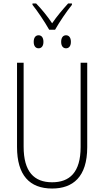

<svg xmlns="http://www.w3.org/2000/svg" viewBox="-20 -1075 600 1105"><path d="M263 -904H297C322 -948 363 -1009 394 -1047V-1055H372C337 -1016 308 -982 280 -941C253 -982 219 -1023 188 -1055H167V-1047C194 -1014 237 -950 263 -904ZM202 -797C218 -797 230 -809 230 -834C230 -860 218 -872 202 -872C186 -872 174 -860 174 -834C174 -809 186 -797 202 -797ZM360 -797C376 -797 388 -809 388 -834C388 -860 376 -872 360 -872C344 -872 332 -860 332 -834C332 -809 344 -797 360 -797ZM482 -228V-714H444V-229C444 -82 380 -26 280 -26C176 -26 116 -87 116 -231V-714H78V-229C78 -67 150 10 280 10C399 10 482 -56 482 -228Z"/></svg>

Font: Noto Sans Condensed ExtraLight
Style: Regular
Weight: 200
Width: 3
Designer: Monotype Design Team
Foundry: Monotype Imaging Inc.
Version: Version 2.013